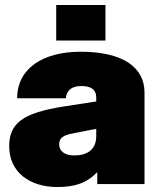

<svg xmlns="http://www.w3.org/2000/svg" viewBox="-20 -740 630 772"><path d="M371 0H561V-368C561 -469 475 -532 304 -532C153 -532 49 -465 49 -345H245C245 -364 258 -394 306 -394C364 -394 367 -364 367 -344V-332L237 -312C72 -286 17 -245 17 -152C17 -45 103 12 210 12C280 12 328 -3 371 -48ZM206 -577H404V-720H206ZM218 -159C218 -187 235 -197 280 -205L367 -222V-193C367 -136 328 -115 278 -115C241 -115 218 -132 218 -159Z"/></svg>

Font: Aspekta 950
Style: Regular
Weight: 950
Designer: Ivo Dolenc
Version: Version 2.000